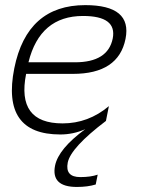

<svg xmlns="http://www.w3.org/2000/svg" viewBox="-20 -533 565 761"><path d="M92.8 -286.1H277.3Q407.7 -286.1 426.8 -380.4Q444.3 -469.7 309.1 -469.7Q138.2 -469.7 92.8 -286.1ZM317.9 -21Q270.5 0 219.2 0Q-15.6 0 36.6 -262.2Q86.9 -512.7 317.9 -512.7Q504.4 -512.7 477.5 -378.9Q449.7 -240.2 269 -240.2H83.5Q44.4 -43.9 228 -43.9Q330.1 -43.9 411.6 -112.3L399.9 -53.7Q260.7 51.8 248.5 111.3Q237.3 168.9 298.3 168.9Q339.8 168.9 367.2 159.2L359.4 198.2Q327.6 208 284.7 208Q181.6 208 198.2 123.5Q211.9 56.6 317.9 -21Z"/></svg>

Font: Sansation Light
Style: Light Italic
Weight: 300
Designer: Bernd Montag
Version: Version 1.301